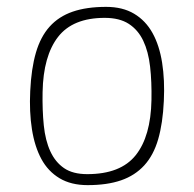

<svg xmlns="http://www.w3.org/2000/svg" viewBox="-20 -530 566 559"><path d="M235 9Q187 9 153.5 -11Q120 -31 100.5 -67Q81 -103 73 -153.5Q65 -204 68 -265Q71 -330 84.5 -376.5Q98 -423 124.5 -452.5Q151 -482 191.5 -496Q232 -510 289 -510Q337 -510 370.5 -490Q404 -470 424 -434Q444 -398 452 -347.5Q460 -297 457 -236Q454 -171 440.5 -124.5Q427 -78 400 -48.5Q373 -19 332.5 -5Q292 9 235 9ZM234 -23Q331 -23 375 -78Q419 -133 421 -239Q422 -292 417 -336Q412 -380 397 -411.5Q382 -443 355 -460.5Q328 -478 285 -478Q192 -478 149 -422.5Q106 -367 104 -262Q103 -209 107.5 -165Q112 -121 126.5 -89.5Q141 -58 166.5 -40.5Q192 -23 234 -23Z"/></svg>

Font: Panefresco 1wt
Style: Regular
Weight: 250
Version: Version 1.000